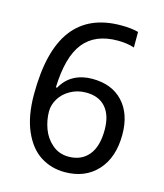

<svg xmlns="http://www.w3.org/2000/svg" viewBox="-110 -807 771 901"><g transform="rotate(15 275.5 -357.0)"><path d="M451.2 -714.8V-639.2Q416.5 -650.9 370.1 -650.9Q260.7 -650.9 205.8 -582Q150.9 -513.2 146 -363.8H151.9Q175.3 -405.8 213.6 -426.3Q252 -446.8 301.8 -446.8Q397 -446.8 450.9 -388.7Q504.9 -330.6 504.9 -230Q504.9 -118.7 446 -54.4Q387.2 9.8 288.1 9.8Q223.1 9.8 170.7 -23.4Q118.2 -56.6 86.7 -128.4Q55.2 -200.2 55.2 -305.2Q55.2 -518.1 133.3 -621.1Q211.4 -724.1 367.2 -724.1Q418 -724.1 451.2 -714.8ZM418.9 -230Q418.9 -300.8 385.5 -338.9Q352.1 -377 290 -377Q248 -377 213.6 -357.4Q179.2 -337.9 161.6 -307.9Q144 -277.8 144 -247.1Q144 -204.1 159.4 -162.6Q174.8 -121.1 208 -93Q241.2 -64.9 287.1 -64.9Q348.6 -64.9 383.8 -106.9Q418.9 -148.9 418.9 -230Z"/></g></svg>

Font: Noto Sans Gurmukhi
Style: Regular
Weight: 400
Designer: Monotype Design Team
Foundry: Monotype Imaging Inc.
Version: Version 1.03 uh